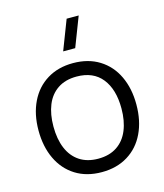

<svg xmlns="http://www.w3.org/2000/svg" viewBox="-117 -868 827 970"><g transform="rotate(-15 296.0 -382.5)"><path d="M326.8 -625H263.8L323.5 -780H386.5ZM295.7 15Q216.5 15 158.8 -21.1Q101.2 -57.2 70.6 -121.9Q40 -186.7 40 -270.7Q40 -355.2 71.1 -419.6Q102.2 -484 160.1 -519.5Q218 -555 295.7 -555Q375.2 -555 432.9 -519.1Q490.7 -483.2 521.2 -418.8Q551.7 -354.5 551.7 -270.7Q551.7 -185.7 520.9 -121.1Q490.2 -56.5 432.2 -20.8Q374.3 15 295.7 15ZM295.7 -55.3Q354.2 -55.3 394.1 -82.1Q434 -108.8 453.8 -157.4Q473.7 -206 473.7 -270.7Q473.7 -370.5 428.2 -427.6Q382.7 -484.7 295.7 -484.7Q236.5 -484.7 196.8 -457.8Q157 -431 137.5 -383Q118 -335 118 -270.7Q118 -205 138.2 -156.5Q158.5 -108 198.2 -81.7Q238 -55.3 295.7 -55.3Z"/></g></svg>

Font: Manrope
Style: Regular
Weight: 400
Designer: Mikhail Sharanda
Foundry: Mikhail Sharanda
Version: Version 4.503